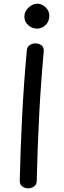

<svg xmlns="http://www.w3.org/2000/svg" viewBox="-20 -1003 349 1040"><path d="M125 -727Q126 -748 140 -758Q154 -768 171 -768Q190 -768 204 -758Q218 -748 217 -726Q201 -551 192 -375.5Q183 -200 179 -24Q179 -3 164.5 7Q150 17 133 17Q115 17 101 7Q87 -3 87 -25Q91 -200 100 -376Q109 -552 125 -727ZM181 -848Q154 -848 133 -866.5Q112 -885 112 -913Q112 -941 134.5 -962Q157 -983 182 -983Q198 -983 212.5 -974.5Q227 -966 237 -951.5Q247 -937 247 -917Q247 -887 227 -867.5Q207 -848 181 -848Z"/></svg>

Font: Playpen Sans Arabic
Style: Regular
Weight: 400
Designer: Azza Alameddine, Laura Meseguer, Veronika Burian, José Scaglione
Foundry: TypeTogether
Version: Version 2.000